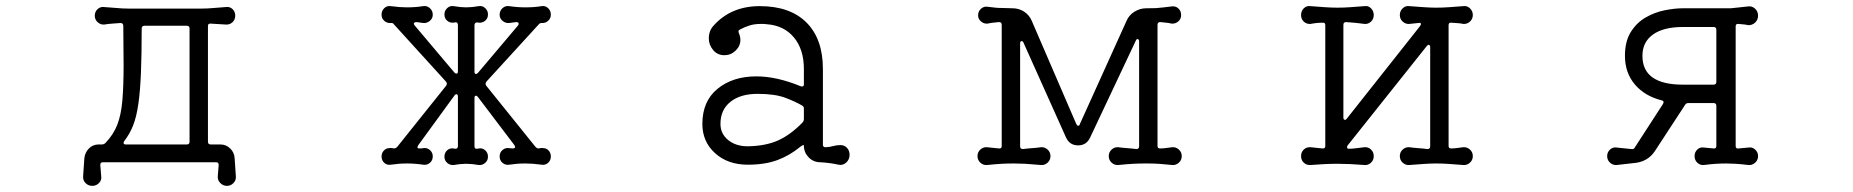

<svg xmlns="http://www.w3.org/2000/svg" viewBox="-20 -526 6040 626"><path d="M281 80Q268 80 259 71Q250 62 251 49L255 -10Q257 -29 270 -42Q283 -55 301 -55H312Q318 -55 323 -59Q350 -87 362.5 -119.5Q375 -152 379 -199Q383 -246 383 -315Q383 -342 382.5 -373.5Q382 -405 382 -441Q382 -451 373 -451Q360 -450 346 -449Q332 -448 320 -446Q308 -445 298.5 -453.5Q289 -462 289 -475Q289 -488 298.5 -496.5Q308 -505 320 -503Q338 -502 359 -500Q380 -498 399 -498H637Q657 -498 677.5 -500Q698 -502 716 -503Q729 -505 738 -496.5Q747 -488 747 -475Q747 -462 738 -453.5Q729 -445 716 -446L667 -449H665Q658 -449 658 -441V-64Q658 -55 667 -55H699Q717 -55 730.5 -42Q744 -29 745 -10L749 49Q750 62 741 71Q732 80 720 80Q707 80 698 70.5Q689 61 690 49L693 12Q693 3 685 3H315Q307 3 307 12L310 49Q312 61 303 70.5Q294 80 281 80ZM390 -55H589Q598 -55 598 -64V-433Q598 -442 589 -442H451Q442 -442 442 -433Q442 -348 439.5 -288Q437 -228 431 -186.5Q425 -145 414 -117Q403 -89 385 -66Q383 -64 383 -60Q383 -55 390 -55Z M1459 12Q1447 13 1438 5Q1429 -3 1429 -15Q1429 -28 1438 -36Q1447 -44 1459 -42L1463 -41H1465Q1473 -41 1473 -50V-211Q1473 -217 1469.5 -218.5Q1466 -220 1462 -215L1344 -53Q1337 -42 1347 -42Q1356 -42 1360 -43Q1372 -45 1381.5 -37Q1391 -29 1391 -16Q1391 -3 1381.5 5Q1372 13 1360 11Q1333 7 1307 7Q1293 7 1280.5 8Q1268 9 1254 11Q1242 13 1233 5Q1224 -3 1224 -16Q1224 -27 1231.5 -35Q1239 -43 1249 -43Q1252 -44 1254 -43.5Q1256 -43 1259 -43Q1261 -43 1262 -42.5Q1263 -42 1264 -42Q1270 -42 1275 -47L1435 -247Q1437 -251 1437 -252Q1437 -257 1434 -260L1264 -447Q1262 -450 1260 -450.5Q1258 -451 1257 -451H1254Q1242 -450 1233 -458Q1224 -466 1224 -478Q1224 -491 1233 -499.5Q1242 -508 1254 -506Q1283 -502 1307 -502Q1335 -502 1360 -506Q1372 -508 1381.5 -499.5Q1391 -491 1391 -478Q1391 -466 1381.5 -458Q1372 -450 1360 -451L1338 -454Q1332 -454 1330 -451Q1328 -448 1332 -443L1462 -289Q1465 -286 1468 -286Q1473 -286 1473 -293V-444Q1473 -455 1463 -453L1459 -452Q1447 -451 1438 -458.5Q1429 -466 1429 -479Q1429 -491 1438 -499.5Q1447 -508 1459 -506Q1482 -502 1500 -502Q1518 -502 1541 -506Q1553 -508 1562 -499.5Q1571 -491 1571 -479Q1571 -466 1562 -458.5Q1553 -451 1541 -452L1537 -453Q1527 -453 1527 -444V-292Q1527 -286 1530.5 -285Q1534 -284 1538 -288L1669 -443Q1671 -445 1671 -449Q1671 -454 1663 -454L1640 -451Q1628 -450 1618.5 -458Q1609 -466 1609 -478Q1609 -491 1618.5 -499.5Q1628 -508 1640 -506Q1667 -502 1693 -502Q1722 -502 1746 -506Q1758 -508 1767 -499.5Q1776 -491 1776 -478Q1776 -466 1767 -458Q1758 -450 1746 -451Q1746 -451 1742.5 -450.5Q1739 -450 1737 -447L1566 -260Q1561 -253 1565 -247L1726 -47Q1731 -42 1736 -42Q1738 -42 1739 -42.5Q1740 -43 1741 -43Q1744 -43 1746 -43.5Q1748 -44 1751 -43Q1762 -43 1769 -35Q1776 -27 1776 -16Q1776 -3 1767 5Q1758 13 1746 11Q1717 7 1693 7Q1678 7 1666 8Q1654 9 1640 11Q1628 13 1618.5 5Q1609 -3 1609 -16Q1609 -29 1618.5 -37Q1628 -45 1640 -43Q1643 -43 1645.5 -42.5Q1648 -42 1651 -42Q1664 -42 1657 -53L1538 -210Q1535 -214 1532 -214Q1527 -214 1527 -207V-50Q1527 -41 1533 -41Q1539 -41 1541 -42Q1553 -44 1562 -36Q1571 -28 1571 -15Q1571 -3 1562 5Q1553 13 1541 12Q1518 8 1500 8Q1482 8 1459 12Z M2418 11Q2353 11 2311.5 -26.5Q2270 -64 2270 -122Q2270 -196 2319.5 -236.5Q2369 -277 2446 -277Q2512 -277 2590 -245Q2592 -244 2595 -244Q2601 -244 2601 -251V-301Q2601 -365 2568.5 -404Q2536 -443 2480 -447Q2475 -448 2470.5 -448Q2466 -448 2461 -448Q2440 -448 2424 -443Q2408 -438 2393 -430Q2385 -427 2389 -418Q2394 -406 2394 -396Q2394 -376 2378.5 -361Q2363 -346 2342 -346Q2319 -346 2305 -363Q2291 -380 2291 -401Q2291 -426 2307 -443Q2364 -506 2457 -506Q2556 -506 2609.5 -452.5Q2663 -399 2663 -301V-54Q2663 -46 2671 -46Q2683 -46 2695.5 -49.5Q2708 -53 2720 -53Q2733 -53 2741.5 -44Q2750 -35 2750 -21Q2750 -6 2739 4Q2728 14 2714 11Q2701 8 2686 6Q2671 4 2655 3Q2632 3 2616.5 -13Q2601 -29 2601 -51Q2601 -53 2599 -53Q2597 -53 2590 -48Q2555 -19 2514.5 -4Q2474 11 2418 11ZM2418 -49Q2476 -50 2516.5 -68Q2557 -86 2597 -127Q2601 -132 2601 -138V-172Q2601 -179 2595 -182Q2575 -194 2541 -207Q2507 -220 2450 -220Q2394 -220 2361.5 -194Q2329 -168 2329 -122Q2329 -90 2354 -69.5Q2379 -49 2418 -49Z M3198 12Q3186 13 3176.5 4.5Q3167 -4 3167 -17Q3167 -30 3176.5 -38.5Q3186 -47 3198 -46Q3207 -45 3217 -44Q3227 -43 3237 -42H3239Q3246 -42 3246 -50V-445Q3246 -454 3237 -454Q3227 -453 3217.5 -452Q3208 -451 3200 -449Q3188 -448 3178.5 -456Q3169 -464 3169 -476Q3169 -489 3178.5 -497.5Q3188 -506 3200 -504Q3217 -502 3225.5 -501Q3234 -500 3246 -500Q3258 -500 3282 -499Q3302 -499 3319 -488Q3336 -477 3344 -458L3489 -122Q3492 -116 3495 -116Q3500 -116 3501 -122L3653 -458Q3661 -477 3679 -488Q3697 -499 3717 -499Q3738 -499 3748.5 -499.5Q3759 -500 3770 -501.5Q3781 -503 3800 -505Q3813 -507 3822 -498.5Q3831 -490 3831 -477Q3831 -464 3821.5 -456Q3812 -448 3800 -449Q3792 -451 3782.5 -452Q3773 -453 3763 -454Q3754 -454 3754 -445V-50Q3754 -42 3762 -42Q3773 -42 3782.5 -43.5Q3792 -45 3802 -46Q3814 -47 3823.5 -38.5Q3833 -30 3833 -17Q3833 -4 3823.5 4.5Q3814 13 3802 12Q3784 10 3763.5 8.5Q3743 7 3723 7H3714Q3694 7 3675 8Q3656 9 3626 12Q3614 13 3604.5 4.5Q3595 -4 3595 -17Q3595 -30 3604.5 -38.5Q3614 -47 3626 -46Q3640 -44 3655 -43Q3670 -42 3685 -40Q3694 -40 3694 -49V-390Q3694 -397 3690 -398.5Q3686 -400 3683 -393L3534 -77Q3522 -52 3495 -52Q3468 -52 3456 -77L3317 -387Q3315 -392 3311 -392Q3306 -392 3306 -384V-49Q3306 -40 3315 -40Q3330 -42 3345.5 -43Q3361 -44 3374 -46Q3386 -47 3395.5 -38.5Q3405 -30 3405 -17Q3405 -4 3395.5 4.5Q3386 13 3374 12Q3342 9 3323 8Q3304 7 3286 7Q3265 7 3246.5 8Q3228 9 3198 12Z M4253 12Q4240 13 4231 4.5Q4222 -4 4222 -17Q4222 -30 4231 -38.5Q4240 -47 4253 -46Q4262 -45 4272 -44Q4282 -43 4292 -42H4294Q4301 -42 4301 -50V-444Q4301 -452 4294 -452Q4283 -452 4273 -451Q4263 -450 4253 -448Q4240 -447 4231 -455.5Q4222 -464 4222 -477Q4222 -490 4231 -499Q4240 -508 4253 -506Q4279 -504 4300 -502.5Q4321 -501 4341 -501Q4361 -501 4382 -502.5Q4403 -504 4429 -506Q4441 -508 4450 -499Q4459 -490 4459 -477Q4459 -464 4450 -455.5Q4441 -447 4429 -448Q4415 -450 4399.5 -451.5Q4384 -453 4369 -454Q4360 -454 4360 -445V-143Q4360 -137 4363.5 -135.5Q4367 -134 4371 -139L4610 -441Q4613 -446 4613 -447Q4613 -453 4604 -451L4575 -448Q4563 -447 4553.5 -455.5Q4544 -464 4544 -477Q4544 -490 4553.5 -499Q4563 -508 4575 -506Q4602 -504 4623 -502.5Q4644 -501 4663 -501Q4683 -501 4704 -502.5Q4725 -504 4751 -506Q4763 -508 4772.5 -499Q4782 -490 4782 -477Q4782 -464 4772.5 -455.5Q4763 -447 4751 -448Q4742 -450 4732.5 -450.5Q4723 -451 4712 -452H4710Q4703 -452 4703 -444V-50Q4703 -42 4711 -42Q4722 -42 4731.5 -43.5Q4741 -45 4751 -46Q4763 -47 4772.5 -38.5Q4782 -30 4782 -17Q4782 -4 4772.5 4.5Q4763 13 4751 12Q4725 10 4704 8.5Q4683 7 4663 7Q4644 7 4622.5 8.5Q4601 10 4575 12Q4563 13 4553.5 4.5Q4544 -4 4544 -17Q4544 -30 4553.5 -38.5Q4563 -47 4575 -46Q4589 -44 4604 -43Q4619 -42 4634 -40Q4643 -40 4643 -49V-372Q4643 -378 4639.5 -379.5Q4636 -381 4632 -376L4374 -52Q4372 -50 4372 -46Q4372 -41 4378 -41Q4391 -41 4404 -43Q4417 -45 4429 -46Q4441 -47 4450 -38.5Q4459 -30 4459 -17Q4459 -4 4450 4.5Q4441 13 4429 12Q4404 10 4382.5 9Q4361 8 4341 8Q4320 8 4299 9Q4278 10 4253 12Z M5251 12Q5239 13 5229.5 4.5Q5220 -4 5220 -17Q5220 -30 5229.5 -38.5Q5239 -47 5251 -45L5299 -40H5302Q5308 -40 5310 -45L5402 -187Q5404 -191 5404 -192Q5404 -198 5397 -199Q5342 -213 5310 -251Q5278 -289 5278 -344Q5278 -391 5297 -421.5Q5316 -452 5345.5 -469Q5375 -486 5407.5 -492.5Q5440 -499 5467 -499H5623Q5637 -500 5651.5 -502Q5666 -504 5679 -505Q5692 -507 5702 -498Q5712 -489 5712 -475Q5712 -461 5702 -452Q5692 -443 5679 -444Q5672 -446 5664 -446.5Q5656 -447 5648 -448H5646Q5639 -448 5639 -440V-50Q5639 -40 5649 -42L5681 -45Q5693 -47 5702.5 -38.5Q5712 -30 5712 -17Q5712 -4 5702.5 4.5Q5693 13 5681 12Q5655 9 5638.5 8Q5622 7 5608 7Q5592 7 5575.5 8Q5559 9 5535 12Q5523 13 5514 4.5Q5505 -4 5505 -17Q5505 -30 5514 -38.5Q5523 -47 5535 -45L5567 -42H5569Q5576 -42 5576 -50V-181Q5576 -190 5567 -190H5485Q5477 -190 5474 -184L5376 -34Q5352 3 5304 6ZM5467 -250H5567Q5576 -250 5576 -259V-429Q5576 -438 5567 -438H5467Q5404 -438 5369.5 -413.5Q5335 -389 5335 -344Q5335 -250 5467 -250Z"/></svg>

Font: Kiwi Maru Light
Style: Regular
Weight: 300
Designer: Hiroki-Chan
Version: Version 1.100